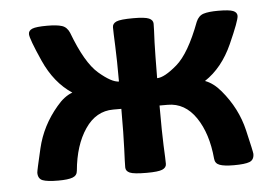

<svg xmlns="http://www.w3.org/2000/svg" viewBox="-39 -470 754 526"><g transform="rotate(-5 338.0 -207.5)"><path d="M584.5 4.9Q557.6 4.9 545.2 0.2Q532.7 -4.4 531.7 -17.6Q525.4 -87.4 495.4 -131.6Q465.3 -175.8 418 -175.8H395.5Q395.5 -99.6 397 -66.4Q398.9 -27.8 398.9 -15.1Q398.9 -4.9 387.7 0Q376.5 4.9 344.7 4.9Q309.1 4.9 298.1 0Q287.1 -4.9 287.1 -15.1Q287.1 -27.8 288.8 -66.2Q290.5 -104.5 290.5 -175.8H268.1Q220.7 -175.8 190.7 -131.6Q160.6 -87.4 154.3 -17.6Q153.3 -4.4 140.9 0.2Q128.4 4.9 101.6 4.9Q71.3 4.9 58.6 0Q45.9 -4.9 45.9 -21.5Q45.9 -26.4 60.3 -87.6Q74.7 -148.9 117.2 -198.7Q137.7 -223.6 160.6 -231.9Q112.3 -263.7 84.2 -326.4Q56.2 -389.2 56.2 -401.9Q56.2 -411.6 66.9 -416Q77.6 -420.4 107.9 -420.4Q134.3 -420.4 148.2 -416Q162.1 -411.6 168.9 -395.5Q200.7 -311 235.6 -281Q270.5 -251 290.5 -251Q290.5 -311 288.8 -349.1Q287.1 -387.2 287.1 -400.4Q287.1 -410.6 298.1 -415.5Q309.1 -420.4 344.7 -420.4Q376.5 -420.4 387.7 -415.5Q398.9 -410.6 398.9 -400.4Q398.9 -387.2 397 -349.1Q396 -318.4 395.5 -251Q415.5 -251 450.4 -281Q485.4 -311 517.1 -395.5Q523.9 -411.6 537.8 -416Q551.8 -420.4 578.1 -420.4Q608.4 -420.4 619.1 -416Q629.9 -411.6 629.9 -401.9Q629.9 -389.2 601.8 -326.4Q573.7 -263.7 525.4 -231.9Q548.3 -223.6 568.4 -199.7Q611.3 -148.9 625.7 -87.6Q640.1 -26.4 640.1 -21.5Q640.1 -4.9 627.4 0Q614.7 4.9 584.5 4.9Z"/></g></svg>

Font: Bainsley
Style: Bold
Weight: 700
Designer: Paul James MIller
Foundry: High-Logic / Made with FontCreator
Version: Version 1.411;March 28, 2021;FontCreator 13.0.0.2683 64-bit